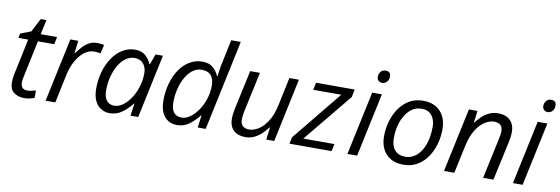

<svg xmlns="http://www.w3.org/2000/svg" viewBox="-56 -1170 4634 1590"><g transform="rotate(10 2261.5 -375.0)"><path d="M180.7 9.8Q127.4 9.8 92 -15.9Q56.6 -41.5 56.6 -104Q56.6 -119.1 58.6 -137Q60.5 -154.8 64.9 -173.8L127.9 -473.1H45.4L53.2 -510.7L142.1 -544.9L200.7 -658.2H249L222.2 -535.2H359.9L347.2 -473.1H210L146.5 -172.9Q143.1 -159.2 140.4 -143.6Q137.7 -127.9 137.7 -113.8Q137.7 -89.4 150.4 -73Q163.1 -56.6 192.9 -56.6Q211.4 -56.6 228.3 -60.1Q245.1 -63.5 264.2 -69.8V-7.3Q252 -1.5 227.3 4.2Q202.6 9.8 180.7 9.8Z M357.9 0 471.7 -535.2H538.1L525.4 -431.6H530.3Q550.8 -459.5 574.2 -485.6Q597.7 -511.7 627.7 -528.3Q657.7 -544.9 696.8 -544.9Q711.4 -544.9 726.6 -543.2Q741.7 -541.5 754.9 -537.6L737.3 -464.8Q710.9 -470.7 686 -470.7Q636.7 -470.7 596.9 -437.5Q557.1 -404.3 530.3 -353.3Q503.4 -302.2 491.7 -247.6L439.5 0Z M897.9 9.8Q833 9.8 793 -37.4Q752.9 -84.5 752.9 -173.3Q752.9 -247.1 772 -314Q791 -380.9 826.2 -432.9Q861.3 -484.9 909.7 -514.9Q958 -544.9 1016.6 -544.9Q1070.8 -544.9 1103.8 -515.4Q1136.7 -485.8 1151.9 -448.2H1156.7L1188 -535.2H1250L1136.7 0H1071.8L1086.4 -103.5H1082.5Q1049.3 -59.1 1002.7 -24.7Q956.1 9.8 897.9 9.8ZM924.3 -57.6Q961.9 -57.6 998.8 -85.2Q1035.6 -112.8 1065.2 -159.9Q1094.7 -207 1110.4 -266.1Q1118.2 -294.9 1120.8 -319.1Q1123.5 -343.3 1123.5 -364.3Q1123.5 -414.6 1096.9 -445.6Q1070.3 -476.6 1024.4 -476.6Q983.4 -476.6 949 -451.7Q914.6 -426.8 889.4 -383.5Q864.3 -340.3 850.3 -285.9Q836.4 -231.4 836.4 -171.9Q836.4 -115.7 859.4 -86.7Q882.3 -57.6 924.3 -57.6Z M1463.9 9.8Q1397.9 9.8 1358.2 -36.4Q1318.4 -82.5 1318.4 -173.3Q1318.4 -245.6 1336.4 -312Q1354.5 -378.4 1388.7 -430.7Q1422.9 -482.9 1471.9 -513.4Q1521 -543.9 1582.5 -543.9Q1638.7 -543.9 1671.6 -514.9Q1704.6 -485.8 1719.7 -448.2H1724.6Q1729 -481.9 1733.9 -513.4Q1738.8 -544.9 1747.1 -580.6L1784.7 -759.8H1865.2L1704.1 0H1637.2L1650.4 -103.5H1647Q1611.3 -57.6 1566.9 -23.9Q1522.5 9.8 1463.9 9.8ZM1491.2 -57.6Q1525.9 -57.6 1561 -82.3Q1596.2 -106.9 1626 -149.9Q1655.8 -192.9 1673.8 -247.8Q1691.9 -302.7 1691.9 -363.3Q1691.9 -415 1667 -445.8Q1642.1 -476.6 1587.4 -476.6Q1545.4 -476.6 1511.2 -450.4Q1477.1 -424.3 1452.6 -380.6Q1428.2 -336.9 1415 -282.7Q1401.9 -228.5 1401.9 -171.9Q1401.9 -57.6 1491.2 -57.6Z M2036.6 9.8Q1975.6 9.8 1939.2 -23.9Q1902.8 -57.6 1902.8 -122.6Q1902.8 -144 1906 -164.3Q1909.2 -184.6 1913.1 -206.5L1983.9 -535.2H2065.9L1993.2 -197.3Q1989.3 -176.3 1987.1 -159.9Q1984.9 -143.6 1984.9 -130.9Q1984.9 -96.2 2002.7 -76.9Q2020.5 -57.6 2059.6 -57.6Q2096.2 -57.6 2136.5 -82.5Q2176.8 -107.4 2211.2 -160.9Q2245.6 -214.4 2263.7 -299.8L2313.5 -535.2H2393.6L2280.3 0H2213.4L2226.6 -103.5H2222.2Q2203.6 -78.1 2177.2 -52Q2150.9 -25.9 2116.2 -8.1Q2081.5 9.8 2036.6 9.8Z M2408.7 0 2419.9 -55.2 2760.7 -473.6H2524.9L2537.6 -535.2H2862.3L2849.6 -470.2L2514.2 -61.5H2775.4L2763.2 0Z M3078.1 -628.9Q3058.6 -628.9 3045.7 -640.4Q3032.7 -651.9 3032.7 -672.9Q3032.7 -697.3 3047.4 -715.8Q3062 -734.4 3088.9 -734.4Q3131.8 -734.4 3131.8 -691.9Q3131.8 -663.1 3115.2 -646Q3098.6 -628.9 3078.1 -628.9ZM2896 0 3009.8 -535.2H3091.3L2977.5 0Z M3366.7 7.8Q3273.9 7.8 3221.4 -47.6Q3168.9 -103 3168.9 -197.8Q3168.9 -260.7 3186.3 -322Q3203.6 -383.3 3237.8 -433.1Q3272 -482.9 3322 -512.7Q3372.1 -542.5 3437.5 -542.5Q3530.8 -542.5 3583.3 -486.8Q3635.7 -431.2 3635.7 -335.9Q3635.7 -273.9 3618.7 -212.9Q3601.6 -151.9 3567.6 -101.8Q3533.7 -51.8 3483.4 -22Q3433.1 7.8 3366.7 7.8ZM3371.6 -59.6Q3422.4 -59.6 3463.4 -94Q3504.4 -128.4 3528.3 -192.6Q3552.2 -256.8 3552.2 -345.2Q3552.2 -377 3541 -406.7Q3529.8 -436.5 3504.9 -455.8Q3480 -475.1 3438.5 -475.1Q3381.3 -475.1 3339.4 -437.3Q3297.4 -399.4 3274.4 -335.7Q3251.5 -272 3251.5 -194.3Q3251.5 -130.4 3282.7 -95Q3314 -59.6 3371.6 -59.6Z M3708 0 3822.8 -537.6H3894.5L3881.8 -434.6H3882.8Q3901.4 -460 3927.5 -486.1Q3953.6 -512.2 3988.5 -530Q4023.4 -547.9 4067.9 -547.9Q4132.3 -547.9 4168.9 -512.7Q4205.6 -477.5 4205.6 -413.6Q4205.6 -391.1 4202.1 -368.2Q4198.7 -345.2 4194.8 -327.1L4123.5 0H4037.1L4109.4 -337.9Q4113.8 -359.9 4116.5 -375.5Q4119.1 -391.1 4119.1 -404.8Q4119.1 -474.1 4045.9 -474.1Q4010.3 -474.1 3970.7 -449.7Q3931.2 -425.3 3897.5 -372.8Q3863.8 -320.3 3845.2 -235.8L3794.9 0Z M4469.7 -628.9Q4450.2 -628.9 4437.3 -640.4Q4424.3 -651.9 4424.3 -672.9Q4424.3 -697.3 4439 -715.8Q4453.6 -734.4 4480.5 -734.4Q4523.4 -734.4 4523.4 -691.9Q4523.4 -663.1 4506.8 -646Q4490.2 -628.9 4469.7 -628.9ZM4287.6 0 4401.4 -535.2H4482.9L4369.1 0Z"/></g></svg>

Font: Open Sans
Style: Italic
Weight: 400
Italic angle: -12°
Designer: Monotype Design Team
Foundry: Monotype Imaging Inc.
Version: Version 3.000; ttfautohint (v1.8.4)